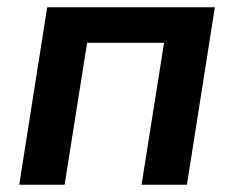

<svg xmlns="http://www.w3.org/2000/svg" viewBox="-20 -509 645 529"><path d="M33 0 110 -489H572L495 0H370L432 -391H220L158 0Z"/></svg>

Font: Nunito Sans 12pt ExtraLight
Style: Italic
Weight: 200
Italic angle: -9°
Designer: Vernon Adams
Foundry: Vernon Adams
Version: Version 3.101;gftools[0.9.27]